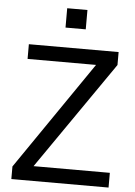

<svg xmlns="http://www.w3.org/2000/svg" viewBox="-62 -1007 739 1053"><g transform="rotate(5 307.0 -480.0)"><path d="M41 -69.3 449.2 -664.1H72.3V-745.1H566.4V-673.8L156.2 -81.1H576.2V0H41ZM264.6 -853.5V-960H376V-853.5Z"/></g></svg>

Font: Gothic A1 Medium
Style: Regular
Weight: 500
Designer: HanYang I&C Co.,Ltd.
Foundry: HanYang I&C Co.,Ltd.
Version: Version 2.50